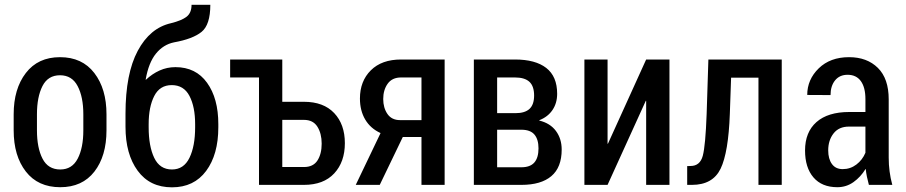

<svg xmlns="http://www.w3.org/2000/svg" viewBox="-20 -779 3819 809"><path d="M37.6 -297.4Q37.6 -404.8 88.9 -471.4Q140.1 -538.1 232.9 -538.1Q326.2 -538.1 377.4 -471.4Q428.7 -404.8 428.7 -297.4V-230Q428.7 -121.6 377.7 -55.9Q326.7 9.8 233.9 9.8Q140.1 9.8 88.9 -56.2Q37.6 -122.1 37.6 -230ZM135.7 -230Q135.7 -155.8 159.2 -110.4Q182.6 -64.9 233.9 -64.9Q283.7 -64.9 307.4 -110.6Q331.1 -156.2 331.1 -230V-297.4Q331.1 -370.6 307.1 -416.3Q283.2 -461.9 232.9 -461.9Q182.1 -461.9 158.9 -416.3Q135.7 -370.6 135.7 -297.4Z M719.2 -496.1Q805.2 -496.1 852.5 -430.2Q899.9 -364.3 899.9 -255.9V-242.7Q899.9 -127.9 848.6 -58.8Q797.4 10.3 704.6 10.3Q611.3 10.3 560.1 -59.6Q508.8 -129.4 508.8 -245.1V-257.8V-265.1V-299.8Q508.8 -468.3 560.3 -564.7Q611.8 -661.1 700.2 -681.2Q745.6 -692.4 766.4 -708.7Q787.1 -725.1 787.1 -758.8H866.2Q866.2 -674.3 829.1 -644.5Q792 -614.7 713.4 -600.6Q668 -591.3 637 -553Q606 -514.6 593.8 -443.8L594.7 -442.9Q621.1 -467.8 652.3 -481.9Q683.6 -496.1 719.2 -496.1ZM703.6 -420.4Q653.3 -420.4 629.9 -374.5Q606.4 -328.6 606.4 -255.9V-242.7Q606.4 -162.6 629.9 -113.8Q653.3 -64.9 704.6 -64.9Q754.4 -64.9 778.3 -114Q802.2 -163.1 802.2 -242.7V-255.9Q802.2 -329.1 778.3 -374.8Q754.4 -420.4 703.6 -420.4Z M949.7 -528.3H1169.4V-350.1H1260.7Q1343.3 -350.1 1388.2 -302.5Q1433.1 -254.9 1433.1 -175.8Q1433.1 -96.7 1388.2 -48.3Q1343.3 0 1260.7 0H1071.3V-452.6H949.7ZM1169.4 -273.9V-75.2H1260.7Q1299.8 -75.2 1317.6 -102.8Q1335.4 -130.4 1335.4 -173.8Q1335.4 -216.3 1317.4 -245.1Q1299.3 -273.9 1260.7 -273.9Z M1853.5 -528.3V0H1755.9V-201.7H1677.2L1580.1 0H1479L1583.5 -218.3Q1541 -237.8 1518.8 -275.4Q1496.6 -313 1496.6 -363.8Q1496.6 -437 1542.5 -482.7Q1588.4 -528.3 1669.9 -528.3ZM1594.7 -361.8Q1594.7 -324.7 1612.5 -298.8Q1630.4 -272.9 1665.5 -272.9H1755.9V-452.6H1669.9Q1632.3 -452.6 1613.5 -426.3Q1594.7 -399.9 1594.7 -361.8Z M1976.6 0V-528.3H2149.9Q2235.8 -528.3 2281.7 -492.7Q2327.6 -457 2327.6 -383.8Q2327.6 -344.7 2308.1 -315.7Q2288.6 -286.6 2252.4 -272.5V-271Q2298.3 -259.8 2322.5 -227.1Q2346.7 -194.3 2346.7 -148.9Q2346.7 -73.7 2303.2 -36.9Q2259.8 0 2176.8 0ZM2074.7 -232.4V-74.2H2176.8Q2213.9 -74.2 2231.4 -94.2Q2249 -114.3 2249 -153.8Q2249 -191.9 2231.7 -212.2Q2214.4 -232.4 2176.8 -232.4ZM2074.7 -302.2H2151.9Q2191.9 -302.2 2211.2 -320.3Q2230.5 -338.4 2230.5 -376.5Q2230.5 -416 2210.7 -434.3Q2190.9 -452.6 2149.9 -452.6H2074.7Z M2702.6 -528.3H2800.8V0H2702.6V-354L2701.2 -354.5L2540 0H2442.4V-528.3H2540V-173.8L2541.5 -173.3Z M3273.9 -528.3V0H3175.8V-451.7H3060.5L3055.2 -299.3Q3049.3 -136.7 3016.4 -68.4Q2983.4 0 2895.5 0H2875.5V-79.1L2889.6 -79.6Q2929.7 -79.6 2941.2 -122.6Q2952.6 -165.5 2957.5 -299.3L2964.8 -528.3Z M3641.1 0Q3636.2 -18.1 3632.8 -34.4Q3629.4 -50.8 3627.9 -66.4L3627 -66.9Q3606.4 -33.2 3576.2 -11.7Q3545.9 9.8 3508.3 9.8Q3442.9 9.8 3407.5 -31.5Q3372.1 -72.8 3372.1 -145Q3372.1 -222.2 3420.2 -264.6Q3468.3 -307.1 3558.6 -307.1H3626.5V-361.3Q3626.5 -410.6 3607.2 -437.3Q3587.9 -463.9 3551.3 -463.9Q3517.6 -463.9 3498.5 -440.2Q3479.5 -416.5 3479.5 -378.4L3381.3 -378.9Q3381.3 -443.8 3429.7 -491Q3478 -538.1 3557.6 -538.1Q3633.3 -538.1 3679 -492.9Q3724.6 -447.8 3724.6 -360.4V-115.2Q3724.6 -85 3728.3 -56.9Q3731.9 -28.8 3739.7 0ZM3530.8 -66.4Q3563 -66.4 3588.4 -85.7Q3613.8 -105 3626.5 -135.3V-245.6H3557.1Q3514.6 -245.6 3492.2 -216.8Q3469.7 -188 3469.7 -145.5Q3469.7 -109.4 3485.4 -87.9Q3501 -66.4 3530.8 -66.4Z"/></svg>

Font: Franco
Style: Regular
Weight: 400
Designer: Google
Version: Version 1.200311; 2013